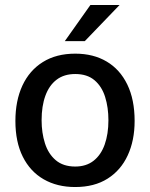

<svg xmlns="http://www.w3.org/2000/svg" viewBox="-20 -743 604 773"><path d="M282.5 10Q210 10 155.8 -21.2Q101.5 -52.5 71.8 -112Q42 -171.5 42 -256Q42 -337.5 70.2 -398.5Q98.5 -459.5 152.5 -493.2Q206.5 -527 283 -527Q356 -527 409.5 -495.2Q463 -463.5 492.5 -402.8Q522 -342 522 -256Q522 -177.5 494.2 -117.5Q466.5 -57.5 413.2 -23.8Q360 10 282.5 10ZM283 -72.5Q327 -72.5 356.8 -95.8Q386.5 -119 401.5 -161.2Q416.5 -203.5 416.5 -259Q416.5 -310.5 403.2 -352.8Q390 -395 360.5 -420Q331 -445 283 -445Q238 -445 208 -422.2Q178 -399.5 162.8 -357.8Q147.5 -316 147.5 -259Q147.5 -208.5 161 -166Q174.5 -123.5 204.5 -98Q234.5 -72.5 283 -72.5ZM344 -723H461.5L321.5 -577.5H241Z"/></svg>

Font: Public Sans Medium
Style: Regular
Weight: 500
Designer: The Public Sans Project Authors: Dan O. Williams and USWDS (Libre Franklin designed by Pablo Impallari and Rodrigo Fuenz
Version: Version 1.007